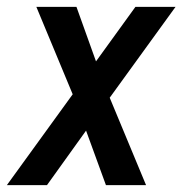

<svg xmlns="http://www.w3.org/2000/svg" viewBox="-29 -540 549 560"><path d="M-9 0 183 -265 77 -520H194L251 -361L366 -520H483L291 -255L397 0H280L222 -159L108 0Z"/></svg>

Font: Iosevka SS18 Semibold
Style: Italic
Weight: 600
Italic angle: -9°
Monospace: yes
Designer: Belleve Invis
Foundry: Belleve Invis
Version: Version 25.1.1; ttfautohint (v1.8.4)